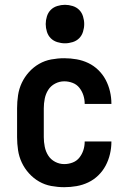

<svg xmlns="http://www.w3.org/2000/svg" viewBox="-20 -770 540 798"><path d="M247 8Q220 8 193 3Q166 -2 142.5 -15.5Q119 -29 100.5 -49.5Q82 -70 70.5 -94.5Q59 -119 55 -146Q51 -173 51 -200V-320Q51 -347 55 -374Q59 -401 70.5 -425.5Q82 -450 100.5 -470.5Q119 -491 142.5 -504.5Q166 -518 193 -523Q220 -528 247 -528Q273 -528 298.5 -523.5Q324 -519 347 -508Q370 -497 388.5 -479Q407 -461 419 -438.5Q431 -416 437 -390.5Q443 -365 443 -340V-338H332V-339Q332 -357 326.5 -374Q321 -391 310 -405Q299 -419 282 -425.5Q265 -432 247 -432Q227 -432 209 -422.5Q191 -413 180.5 -396.5Q170 -380 166 -360Q162 -340 162 -320V-200Q162 -180 166 -160Q170 -140 180.5 -123.5Q191 -107 209 -97.5Q227 -88 247 -88Q265 -88 282 -94.5Q299 -101 310 -115Q321 -129 326.5 -146Q332 -163 332 -181V-182H443V-180Q443 -155 437 -129.5Q431 -104 419 -81.5Q407 -59 388.5 -41Q370 -23 347 -12Q324 -1 298.5 3.5Q273 8 247 8ZM250 -590Q234 -590 218 -595Q202 -600 191 -611Q180 -622 175 -638Q170 -654 170 -670Q170 -686 175 -702Q180 -718 191 -729Q202 -740 218 -745Q234 -750 250 -750Q266 -750 282 -745Q298 -740 309 -729Q320 -718 325 -702Q330 -686 330 -670Q330 -654 325 -638Q320 -622 309 -611Q298 -600 282 -595Q266 -590 250 -590Z"/></svg>

Font: Iosevka Algr
Style: Bold
Weight: 700
Monospace: yes
Designer: Belleve Invis
Foundry: Belleve Invis
Version: Version 26.0.2; ttfautohint (v1.8.3)